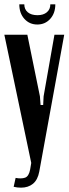

<svg xmlns="http://www.w3.org/2000/svg" viewBox="-25 -859 316 885"><path d="M159 -415 162 -375H174L176 -415L226 -699H271L156 -68Q149 -30 127 -12Q105 6 72 6Q54 6 38 2L47 -39Q73 -34 90.5 -40Q108 -46 114 -78L119 -108L-5 -699H101ZM207 -839H230Q230 -798 206.5 -772Q183 -746 147 -746Q111 -746 87.5 -772Q64 -798 64 -839H87Q87 -816 103 -802.5Q119 -789 148 -789Q175 -789 191 -802.5Q207 -816 207 -839Z"/></svg>

Font: Moniqa Paragraph
Style: Bold
Weight: 700
Designer: Rajesh Rajput
Foundry: Rajesh Rajput
Version: Version 1.000